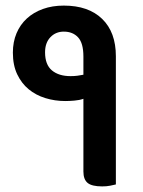

<svg xmlns="http://www.w3.org/2000/svg" viewBox="-20 -655 511 686"><path d="M278 -302Q264 -297 245.5 -295.5Q227 -294 213 -294Q176 -294 142 -304.5Q108 -315 82.5 -336Q57 -357 41.5 -389.5Q26 -422 26 -467Q26 -505 39 -536Q52 -567 76 -589Q100 -611 133.5 -623Q167 -635 208 -635Q296 -635 345 -587.5Q394 -540 394 -454V4Q386 6 373.5 8.5Q361 11 345 11Q308 11 293 -1.5Q278 -14 278 -42ZM232 -383Q246 -383 257 -384.5Q268 -386 278 -388V-453Q278 -501 259 -521.5Q240 -542 208 -542Q179 -542 160 -522Q141 -502 141 -468Q141 -424 165.5 -403.5Q190 -383 232 -383Z"/></svg>

Font: Baloo 2 SemiBold
Style: Regular
Weight: 600
Designer: Sarang Kulkarni and Ek Type
Foundry: Ek Type
Version: Version 1.640;hotconv 1.0.111;makeotfexe 2.5.65597; ttfautoh